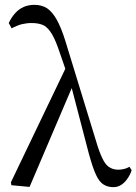

<svg xmlns="http://www.w3.org/2000/svg" viewBox="-20 -760 563 792"><path d="M27 4 102 11 285 -418 257 -492 25 -8ZM448 12Q466 12 481 2Q496 -8 507 -25Q518 -41 523 -58L514 -72Q504 -66 492 -63Q479 -60 468 -60Q449 -60 435 -68Q420 -75 408 -96Q396 -117 383 -156L249 -593Q232 -647 214 -679Q196 -711 174 -726Q152 -740 122 -740Q97 -740 77 -731Q57 -722 42 -705Q27 -688 16 -665L28 -643Q48 -654 69 -660Q90 -665 111 -665Q141 -665 161 -655Q180 -644 195 -618Q210 -592 225 -547L263 -437L268 -427L346 -128Q362 -69 376 -39Q390 -9 407 1Q424 12 448 12Z"/></svg>

Font: Source Serif 4 48pt
Style: Regular
Weight: 400
Designer: Frank Grie√ühammer
Foundry: Adobe Systems Incorporated
Version: Version 4.004;hotconv 1.0.116;makeotfexe 2.5.65601